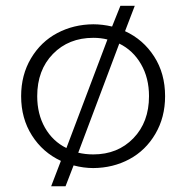

<svg xmlns="http://www.w3.org/2000/svg" viewBox="-20 -567 645 665"><path d="M413.1 -459Q476.1 -430.2 513.9 -371.3Q551.8 -312.5 551.8 -233.9Q551.8 -160.6 518.1 -103.3Q484.4 -45.9 428 -15.6Q371.6 14.6 303.2 15.1Q269.5 15.1 234.9 5.9L207 78.1H157.2L190.9 -9.8Q127.9 -39.1 90.6 -97.9Q53.2 -156.7 53.2 -233.9Q53.2 -307.6 87.4 -365Q121.6 -422.4 178.2 -452.4Q234.9 -482.4 303.2 -482.9Q334.5 -482.9 368.2 -475.1L397 -546.9H446.8ZM108.9 -233.9Q108.9 -171.9 135.7 -124.8Q162.6 -77.6 210 -54.2L352.1 -430.2Q329.1 -436 303.2 -436Q217.8 -436 163.3 -380.1Q108.9 -324.2 108.9 -233.9ZM303.2 -32.2Q387.7 -32.2 441.9 -88.1Q496.1 -144 496.1 -233.9Q496.1 -296.9 468.5 -344.7Q440.9 -392.6 393.1 -416L251 -38.1Q275.4 -32.2 303.2 -32.2Z"/></svg>

Font: BioRhyme Light
Style: Regular
Weight: 300
Designer: Aoife Mooney
Foundry: Aoife Mooney Type
Version: Version 1.500;PS 001.500;hotconv 1.0.88;makeotf.lib2.5.64775